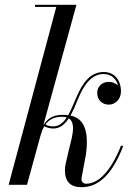

<svg xmlns="http://www.w3.org/2000/svg" viewBox="-20 -770 537 800"><path d="M493 -160.5 484.5 -164C442.5 -57 390 -4.5 339.5 -4.5C327 -4.5 319.5 -12.5 319.5 -23C319.5 -25 320 -29.5 320.5 -32.5L337.5 -123C353 -231 326.5 -277.5 273.5 -288.5C285 -308.5 295 -332.5 305.5 -358.5C331.5 -422 364.5 -461.5 411.5 -461.5C443 -461.5 464 -443 471.5 -414C461.5 -423.5 446.5 -429 433 -429C406.5 -429 385 -410.5 385 -383C385 -351 408.5 -334 433.5 -334C458.5 -334 484 -355 484 -388.5C484 -437.5 456 -470 412 -470C359 -470 325 -429 296.5 -360.5C285.5 -334.5 275.5 -310 264 -290C258 -291 251.5 -291.5 245 -291.5C214.5 -291.5 183.5 -286.5 160.5 -248L298.5 -750H126V-741H214.5L16 0H92.5L148.5 -204C152.5 -217 157 -231 164.5 -244C173 -239 187 -234.5 202 -234.5C229.5 -234.5 249.5 -251 266.5 -277C301.5 -255 275.5 -185 265.5 -139.5L253 -85C251.5 -78 250.5 -67.5 250.5 -61C250.5 -14 272.5 10 319.5 10C395 10 450 -49.5 493 -160.5ZM238.5 -283.5C246 -283.5 252.5 -282.5 258 -281C243.5 -258 226 -243.5 202 -243.5C187 -243.5 177 -246.5 169.5 -251.5C183 -270 204 -283.5 238.5 -283.5Z"/></svg>

Font: Bodoni* 24pt
Style: Italic
Weight: 400
Italic angle: -13°
Version: Version 2.3